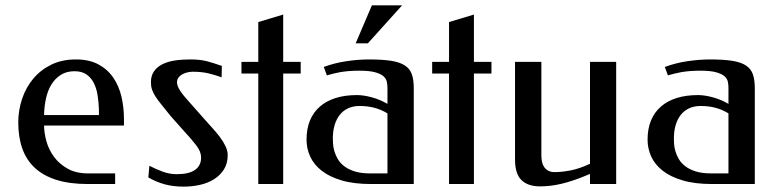

<svg xmlns="http://www.w3.org/2000/svg" viewBox="-20 -693 2942 723"><path d="M265.6 -469.2Q315.4 -469.2 349.9 -450.9Q384.3 -432.6 406 -401.4Q427.7 -370.1 437.3 -329.3Q446.8 -288.6 446.8 -243.2V-220.2H146Q146 -192.9 154.8 -161.1Q163.6 -129.4 183.3 -102.5Q203.1 -75.7 234.6 -57.9Q266.1 -40 312 -40H413.6V0H310.5Q242.2 0 192.6 -15.6Q143.1 -31.2 111.1 -61Q79.1 -90.8 64 -133.8Q48.8 -176.8 48.8 -231.9Q48.8 -277.8 63.2 -320.8Q77.6 -363.8 105.2 -396.7Q132.8 -429.7 173.1 -449.5Q213.4 -469.2 265.6 -469.2ZM260.7 -424.8Q230.5 -424.8 209 -411.1Q187.5 -397.5 173.6 -374.8Q159.7 -352.1 153.1 -322Q146.5 -292 146 -259.8H352.5V-280.8Q351.6 -309.1 347.4 -335Q343.3 -360.8 333 -380.9Q322.8 -400.9 305.4 -412.8Q288.1 -424.8 260.7 -424.8Z M695.3 -469.2Q715.8 -469.2 731 -467.5Q746.1 -465.8 759.5 -462.4Q772.9 -459 786.1 -454.6Q799.3 -450.2 815.4 -444.8L814.5 -401.9Q791.5 -410.2 765.9 -416.5Q740.2 -422.9 705.6 -422.9Q698.2 -422.9 688 -420.9Q677.7 -418.9 668.5 -414.3Q659.2 -409.7 652.8 -401.9Q646.5 -394 646.5 -382.8Q646.5 -370.1 658 -352.1Q669.4 -334 694.3 -307.1L746.6 -248Q763.2 -229 779.5 -211.2Q795.9 -193.4 808.6 -176.3Q821.3 -159.2 829.3 -142.3Q837.4 -125.5 837.4 -108.9Q837.4 -76.7 822.8 -54.2Q808.1 -31.7 784.7 -17.3Q761.2 -2.9 731.7 3.4Q702.1 9.8 672.4 9.8Q630.9 9.8 598.9 0.7Q566.9 -8.3 538.6 -24.9L542.5 -68.8Q564.9 -57.1 591.3 -47.1Q617.7 -37.1 645.5 -37.1Q691.4 -37.1 714.4 -53.2Q737.3 -69.3 737.3 -100.1Q737.3 -121.6 719.5 -145Q701.7 -168.5 675.3 -196.8L623.5 -254.9Q603 -280.8 588.6 -298.3Q574.2 -315.9 565.4 -329.6Q556.6 -343.3 552.5 -355.5Q548.3 -367.7 548.3 -382.8Q548.3 -407.7 559.8 -424.3Q571.3 -440.9 591.1 -450.9Q610.8 -460.9 637.7 -465.1Q664.6 -469.2 695.3 -469.2Z M1112.3 -416H1046.4V0H952.6V-416H889.2V-460H952.6V-609.9L1046.4 -638.2V-460H1112.3Z M1334 -426.8Q1310.5 -426.8 1293.2 -425.3Q1275.9 -423.8 1261.7 -421.4Q1247.6 -418.9 1235.4 -415.8Q1223.1 -412.6 1210.9 -409.2L1199.2 -440.9Q1240.2 -456.1 1284.9 -462.6Q1329.6 -469.2 1369.6 -469.2Q1420.9 -469.2 1453.9 -463.9Q1486.8 -458.5 1505.4 -446Q1523.9 -433.6 1531 -412.8Q1538.1 -392.1 1538.1 -360.8V0H1377.9Q1312.5 0 1266.4 -13.7Q1220.2 -27.3 1190.9 -50.5Q1161.6 -73.7 1147.9 -103.8Q1134.3 -133.8 1134.3 -167Q1134.3 -208 1147.2 -239.3Q1160.2 -270.5 1184.6 -291.7Q1209 -313 1244.1 -324Q1279.3 -335 1324.2 -335Q1348.6 -335 1379.6 -326.7Q1410.6 -318.4 1439 -301.8V-362.8Q1439 -374 1436.5 -385.5Q1434.1 -397 1423.8 -406Q1413.6 -415 1392.3 -420.9Q1371.1 -426.8 1334 -426.8ZM1439 -40V-266.1Q1415.5 -280.3 1390.1 -287.1Q1364.7 -293.9 1334 -293.9Q1309.6 -293.9 1290.8 -285.2Q1272 -276.4 1259.3 -260.3Q1246.6 -244.1 1240 -221.7Q1233.4 -199.2 1233.4 -171.9Q1233.4 -164.1 1234.1 -151.4Q1234.9 -138.7 1239 -124Q1243.2 -109.4 1251.7 -94.5Q1260.3 -79.6 1275.9 -67.4Q1291.5 -55.2 1315.4 -47.6Q1339.4 -40 1374 -40ZM1380.4 -672.9H1494.1L1365.2 -529.8H1319.3Z M1830.6 -416H1764.6V0H1670.9V-416H1607.4V-460H1670.9V-609.9L1764.6 -638.2V-460H1830.6Z M2201.7 -38.1Q2169.9 -24.4 2143.6 -15.4Q2117.2 -6.3 2094.5 -1Q2071.8 4.4 2051.8 6.6Q2031.7 8.8 2013.7 8.8Q1967.8 8.8 1943.6 -14.9Q1919.4 -38.6 1919.4 -91.8V-460H2018.6V-106.9Q2018.6 -95.7 2020.8 -84.7Q2022.9 -73.7 2028.6 -64.9Q2034.2 -56.2 2043.9 -50.5Q2053.7 -44.9 2069.3 -44.9Q2094.2 -44.9 2127.2 -51Q2160.2 -57.1 2201.7 -76.2V-460H2300.3V0H2201.7Z M2618.2 -426.8Q2594.7 -426.8 2577.4 -425.3Q2560.1 -423.8 2545.9 -421.4Q2531.7 -418.9 2519.5 -415.8Q2507.3 -412.6 2495.1 -409.2L2483.4 -440.9Q2524.4 -456.1 2569.1 -462.6Q2613.8 -469.2 2653.8 -469.2Q2705.1 -469.2 2738 -463.9Q2771 -458.5 2789.6 -446Q2808.1 -433.6 2815.2 -412.8Q2822.3 -392.1 2822.3 -360.8V0H2662.1Q2596.7 0 2550.5 -13.7Q2504.4 -27.3 2475.1 -50.5Q2445.8 -73.7 2432.1 -103.8Q2418.5 -133.8 2418.5 -167Q2418.5 -208 2431.4 -239.3Q2444.3 -270.5 2468.8 -291.7Q2493.2 -313 2528.3 -324Q2563.5 -335 2608.4 -335Q2632.8 -335 2663.8 -326.7Q2694.8 -318.4 2723.1 -301.8V-362.8Q2723.1 -374 2720.7 -385.5Q2718.3 -397 2708 -406Q2697.8 -415 2676.5 -420.9Q2655.3 -426.8 2618.2 -426.8ZM2723.1 -40V-266.1Q2699.7 -280.3 2674.3 -287.1Q2648.9 -293.9 2618.2 -293.9Q2593.8 -293.9 2575 -285.2Q2556.2 -276.4 2543.5 -260.3Q2530.8 -244.1 2524.2 -221.7Q2517.6 -199.2 2517.6 -171.9Q2517.6 -164.1 2518.3 -151.4Q2519 -138.7 2523.2 -124Q2527.3 -109.4 2535.9 -94.5Q2544.4 -79.6 2560.1 -67.4Q2575.7 -55.2 2599.6 -47.6Q2623.5 -40 2658.2 -40Z"/></svg>

Font: Federov2
Style: Regular
Weight: 400
Designer: Olexa M. Volochay | Cyreal.org
Foundry: Olexa M. Volochay | Cyreal.org
Version: Version 1.000